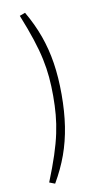

<svg xmlns="http://www.w3.org/2000/svg" viewBox="-95 -805 520 944"><g transform="rotate(-10 165.5 -333.5)"><path d="M73.2 -749.5Q102.1 -677.7 120.4 -621.8Q138.7 -565.9 148.7 -518.8Q158.7 -471.7 162.6 -427.2Q166.5 -382.8 166.5 -333.5Q166.5 -284.7 162.6 -240Q158.7 -195.3 148.7 -148.2Q138.7 -101.1 120.4 -45.2Q102.1 10.7 73.2 82.5L101.1 93.3Q138.7 28.8 162.4 -36.6Q186 -102.1 197.3 -175Q208.5 -248 208.5 -333.5Q208.5 -419.4 197.3 -491.7Q186 -564 162.4 -629.6Q138.7 -695.3 101.1 -759.8Z"/></g></svg>

Font: Pinar FD VF
Style: Regular
Weight: 300
Designer: Amin Abedi
Version: Version 2.000